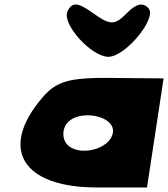

<svg xmlns="http://www.w3.org/2000/svg" viewBox="-20 -883 740 845"><path d="M167 -454C-26 -229 77 -58 406 -58H627L700 -538L472 -540C284 -542 229 -526 167 -454ZM477 -300C466 -225 324 -190 273 -250C254 -273 254 -313 273 -338C324 -406 488 -375 477 -300ZM277 -833C251 -778 382 -633 457 -633C532 -633 671 -802 634 -846C610 -874 579 -867 538 -825C485 -771 465 -771 390 -825C322 -874 297 -875 277 -833Z"/></svg>

Font: Hussar Skorodowane
Style: Ky
Weight: 700
Foundry: Cannot Into Space Fonts
Version: Version 0.892